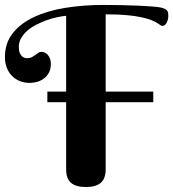

<svg xmlns="http://www.w3.org/2000/svg" viewBox="-20 -750 702 778"><path d="M601.1 -335.9H408.2V-64Q408.2 -26.4 388.4 -9.3Q368.7 7.8 328.1 7.8Q287.1 7.8 267.6 -9.3Q248 -26.4 248 -64V-335.9H171.9V-378.9H248V-686Q232.4 -684.6 212.2 -680.4Q191.9 -676.3 170.7 -668.7Q149.4 -661.1 128.9 -650.9Q108.4 -640.6 92.3 -627Q76.2 -613.3 66.2 -596.4Q56.2 -579.6 56.2 -560.1Q56.2 -544.4 60.3 -535.2Q64.5 -525.9 69.8 -521.2Q75.2 -516.6 80.8 -515.4Q86.4 -514.2 88.9 -514.2Q101.1 -514.2 108.9 -518.3Q116.7 -522.5 123 -527.1Q129.4 -531.7 135 -535.9Q140.6 -540 147.9 -540Q153.8 -540 160.4 -537.4Q167 -534.7 172.6 -528.8Q178.2 -522.9 182.1 -513.4Q186 -503.9 186 -490.2Q186 -470.7 178.5 -456.3Q170.9 -441.9 158.9 -432.6Q147 -423.3 131.6 -418.7Q116.2 -414.1 101.1 -414.1Q77.6 -414.1 58.8 -422.1Q40 -430.2 26.9 -444.3Q13.7 -458.5 6.8 -477.3Q0 -496.1 0 -518.1Q0 -575.2 31.5 -615.2Q63 -655.3 117.7 -680.9Q172.4 -706.5 245.1 -718.3Q317.9 -730 400.9 -730Q434.6 -730 471.2 -729.2Q507.8 -728.5 540.3 -727.1Q572.8 -725.6 597.7 -723.6Q622.6 -721.7 632.8 -719.2Q642.6 -716.8 648.4 -713.9Q654.3 -710.9 657.2 -707Q660.2 -703.1 661.1 -698Q662.1 -692.9 662.1 -686Q662.1 -680.2 660.6 -673.1Q659.2 -666 656.2 -659.9Q653.3 -653.8 648.9 -649.4Q644.5 -645 638.2 -645Q634.3 -645 629.6 -648.4Q625 -651.9 616.5 -657.2Q607.9 -662.6 593.5 -668.5Q579.1 -674.3 554.9 -679.7Q530.8 -685.1 494.9 -688.5Q459 -691.9 408.2 -691.9V-378.9H601.1Z"/></svg>

Font: Berkshire Swash
Style: Regular
Weight: 400
Designer: Astigmatic (AOETI)
Foundry: Astigmatic (AOETI)
Version: Version 1.001